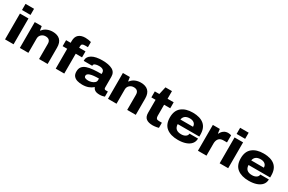

<svg xmlns="http://www.w3.org/2000/svg" viewBox="146 -2057 5087 3392"><g transform="rotate(30 2690.0 -361.5)"><path d="M64 -599V-724H238V-599ZM64 0V-527H238V0Z M366 0V-527H508L520 -446H528Q563 -494 616 -516.5Q669 -539 729 -539Q828 -539 880.5 -488Q933 -437 933 -333V0H758V-309Q758 -358 733 -382Q708 -406 661 -406Q610 -406 575 -373.5Q540 -341 540 -292V0Z M1098 0V-405H1005V-527H1098V-563Q1098 -650 1146 -692.5Q1194 -735 1282 -735Q1309 -735 1343.5 -730Q1378 -725 1401 -718V-613H1344Q1304 -613 1288 -601Q1272 -589 1272 -561V-527H1401V-405H1272V0Z M1643 12Q1589 12 1542.5 -1Q1496 -14 1467.5 -47Q1439 -80 1439 -140Q1439 -200 1468 -236.5Q1497 -273 1551 -291.5Q1605 -310 1680 -316.5Q1755 -323 1847 -323V-347Q1847 -424 1739 -424Q1694 -424 1663 -411.5Q1632 -399 1632 -374V-366H1458Q1457 -372 1457 -382Q1457 -452 1531 -495.5Q1605 -539 1744 -539Q1873 -539 1947 -499Q2021 -459 2021 -366V-148Q2021 -110 2054 -110H2098V-6Q2085 -1 2058 5.5Q2031 12 1997 12Q1934 12 1902.5 -8.5Q1871 -29 1862 -60H1855Q1819 -28 1766.5 -8Q1714 12 1643 12ZM1700 -103Q1731 -103 1765 -113.5Q1799 -124 1823 -145Q1847 -166 1847 -197V-230Q1613 -230 1613 -154Q1613 -124 1639 -113.5Q1665 -103 1700 -103Z M2164 0V-527H2306L2318 -446H2326Q2361 -494 2414 -516.5Q2467 -539 2527 -539Q2626 -539 2678.5 -488Q2731 -437 2731 -333V0H2556V-309Q2556 -358 2531 -382Q2506 -406 2459 -406Q2408 -406 2373 -373.5Q2338 -341 2338 -292V0Z M3080 12Q2992 12 2946.5 -23.5Q2901 -59 2901 -141V-405H2815V-527H2907L2942 -683H3075V-527H3200V-405H3075V-178Q3075 -145 3088.5 -127.5Q3102 -110 3141 -110H3200V-6Q3186 -1 3164.5 3Q3143 7 3120 9.5Q3097 12 3080 12Z M3594 12Q3446 12 3360.5 -54.5Q3275 -121 3275 -264Q3275 -403 3359 -471Q3443 -539 3587 -539Q3735 -539 3815 -472.5Q3895 -406 3895 -268V-229H3454Q3458 -103 3595 -103Q3647 -103 3682 -125.5Q3717 -148 3719 -187H3893Q3893 -124 3856 -79.5Q3819 -35 3751.5 -11.5Q3684 12 3594 12ZM3455 -323H3712Q3712 -372 3679 -398Q3646 -424 3593 -424Q3530 -424 3496 -397Q3462 -370 3455 -323Z M3999 0V-527H4141L4153 -442H4161Q4181 -487 4218.5 -513.5Q4256 -540 4306 -540Q4325 -540 4341.5 -536.5Q4358 -533 4370 -529V-384H4300Q4233 -384 4203 -346Q4173 -308 4173 -248V0Z M4442 -599V-724H4616V-599ZM4442 0V-527H4616V0Z M5039 12Q4891 12 4805.5 -54.5Q4720 -121 4720 -264Q4720 -403 4804 -471Q4888 -539 5032 -539Q5180 -539 5260 -472.5Q5340 -406 5340 -268V-229H4899Q4903 -103 5040 -103Q5092 -103 5127 -125.5Q5162 -148 5164 -187H5338Q5338 -124 5301 -79.5Q5264 -35 5196.5 -11.5Q5129 12 5039 12ZM4900 -323H5157Q5157 -372 5124 -398Q5091 -424 5038 -424Q4975 -424 4941 -397Q4907 -370 4900 -323Z"/></g></svg>

Font: Archivo SemiExpanded ExtraBold
Style: Regular
Weight: 800
Width: 6
Designer: Hector Gatti
Foundry: Omnibus-Type
Version: Version 2.001; ttfautohint (v1.8.3)